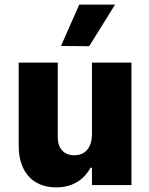

<svg xmlns="http://www.w3.org/2000/svg" viewBox="-20 -801 645 831"><path d="M478 -781H323L244 -602L366 -601ZM224 10C299 10 346 -28 372 -75H378V0H549V-530H378V-219C378 -173 357 -129 302 -129C254 -129 230 -161 230 -207V-530H61V-169C61 -72 109 10 224 10Z"/></svg>

Font: Be Vietnam Pro ExtraBold
Style: Regular
Weight: 800
Designer: Lam Bao, Tony Le, Vietanh Nguyen
Foundry: Yellow Type Foundry
Version: Version 1.002